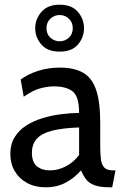

<svg xmlns="http://www.w3.org/2000/svg" viewBox="-20 -788 520 818"><path d="M175 10Q129.5 10 95.5 -8.5Q61.5 -27 42.8 -59Q24 -91 24 -132Q24 -173.5 42.2 -203.2Q60.5 -233 91.2 -252.8Q122 -272.5 160 -284.2Q198 -296 238.8 -301.2Q279.5 -306.5 317 -307Q317 -377 289.5 -398.5Q262 -420 210 -420Q182.5 -420 151.2 -411.5Q120 -403 81 -376L68 -449Q97.5 -471.5 141.5 -485.8Q185.5 -500 234 -500Q296 -500 334 -478.2Q372 -456.5 389.5 -405Q407 -353.5 407 -265V-165Q407 -130 410.2 -107.2Q413.5 -84.5 425.2 -73.2Q437 -62 463 -62H472L458 10H451Q407.5 10 383.8 1.5Q360 -7 347.5 -23Q335 -39 325 -62Q297.5 -30 260 -10Q222.5 10 175 10ZM192 -62Q228 -62 261.8 -80Q295.5 -98 317 -128V-245Q245.5 -242.5 201.2 -231Q157 -219.5 136.5 -196.5Q116 -173.5 116 -137Q116 -97.5 137.2 -79.8Q158.5 -62 192 -62ZM234 -568Q182.5 -568 156.2 -598.5Q130 -629 130 -668Q130 -706.5 156.5 -737.2Q183 -768 234 -768Q286 -768 312 -737.2Q338 -706.5 338 -668Q338 -629 312.2 -598.5Q286.5 -568 234 -568ZM234 -612Q256 -612 273 -627Q290 -642 290 -668Q290 -693 273.2 -708.5Q256.5 -724 234 -724Q211.5 -724 194.8 -708.5Q178 -693 178 -668Q178 -642 195.2 -627Q212.5 -612 234 -612Z"/></svg>

Font: Cabin Resolve
Style: Regular-Resolve
Weight: 400
Designer: Pablo Impallari
Foundry: Pablo Impallari. http://www.impallari.com Igino Marini. http://www.ikern.com
Version: Version 3.001